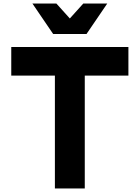

<svg xmlns="http://www.w3.org/2000/svg" viewBox="-20 -1066 790 1086"><path d="M290.5 0V-638.5H43.7V-800H706.3V-638.5H459.5V0ZM586.6 -1045.9 469.3 -873.7H280.7L163.4 -1045.9H299L423.6 -907.6H326.4L451 -1045.9Z"/></svg>

Font: Martian Mono SemiExpanded
Style: Regular
Weight: 400
Width: 6
Monospace: yes
Designer: Roman Shamin
Foundry: Evil Martians
Version: Version 1.000